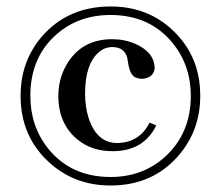

<svg xmlns="http://www.w3.org/2000/svg" viewBox="-20 -566 686 596"><path d="M601.6 -268.6C601.6 -196.3 578.8 -134.1 533.2 -82C479.8 -20.8 409.8 9.8 323.2 9.8C247.1 9.8 182.6 -15 129.9 -64.5C72.6 -117.8 43.9 -185.9 43.9 -268.6C43.9 -340.2 66.1 -401.7 110.4 -453.1C164.4 -515 235.4 -545.9 323.2 -545.9C400.1 -545.9 464.5 -521.2 516.6 -471.7C573.2 -418.3 601.6 -350.6 601.6 -268.6ZM74.2 -268.6C74.2 -206.1 92.4 -151.7 128.9 -105.5C176.4 -46.2 241.2 -16.6 323.2 -16.6C389.6 -16.6 446 -37.4 492.2 -79.1C545.6 -127.9 572.3 -191.1 572.3 -268.6C572.3 -331.1 553.7 -385.4 516.6 -431.6C469.1 -490.2 404.6 -519.5 323.2 -519.5C257.5 -519.5 201.8 -499.7 156.2 -460C101.6 -412.4 74.2 -348.6 74.2 -268.6ZM328.1 -444.3C354.2 -444.3 378.3 -439.5 400.4 -429.7C440.1 -412.1 460 -386.7 460 -353.5C458 -334.6 445.6 -323.9 422.9 -321.3C414.4 -321.3 406.6 -322.9 399.4 -326.2C389 -331.4 381.8 -345.7 377.9 -369.1L375 -386.7C369.1 -408.9 353.5 -419.9 328.1 -419.9C313.2 -419.9 299.5 -414.7 287.1 -404.3C258.5 -379.6 244.1 -336.9 244.1 -276.4C244.1 -248.4 247.7 -223 254.9 -200.2C271.8 -148.1 301.4 -122.1 343.8 -122.1C390 -122.7 423.5 -143.9 444.3 -185.5L464.8 -176.8C462.9 -172.2 460.3 -167.3 457 -162.1C430.3 -118.5 387.7 -96.7 329.1 -96.7C286.1 -96.7 250 -108.7 220.7 -132.8C181 -165.4 161.1 -210.3 161.1 -267.6C161.1 -302.7 169.3 -334.6 185.5 -363.3C216.1 -417.3 263.7 -444.3 328.1 -444.3Z"/></svg>

Font: Abhaya Libre
Style: Regular
Weight: 400
Designer: Pushpananda Ekanayake, Sol Matas, Pathum Egodawatta
Foundry: Mooniak
Version: Version 1.041; ; ttfautohint (v1.5)